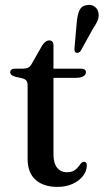

<svg xmlns="http://www.w3.org/2000/svg" viewBox="-20 -743 417 772"><path d="M70 -428 41.5 -434.5Q30 -438 25.5 -442.2Q21 -446.5 21 -452Q21 -459.5 26.2 -463.2Q31.5 -467 40 -467H73Q85.5 -467 93.2 -471Q101 -475 107 -485.5L149.5 -560Q156.5 -570.5 163.5 -575.5Q170.5 -580.5 178 -580.5Q186 -580.5 190.5 -575.5Q195 -570.5 195 -561V-122Q195 -87 209.5 -68.8Q224 -50.5 249 -50.5Q266.5 -50.5 276.8 -56.5Q287 -62.5 293 -70.2Q299 -78 304.2 -84.5Q309.5 -91 317 -92.5Q322.5 -93 326 -89Q329.5 -85 329 -76.5Q328.5 -54.5 313.2 -35Q298 -15.5 271.5 -3.5Q245 8.5 210.5 8.5Q155.5 8.5 123.2 -19.8Q91 -48 91 -105.5V-400.5Q91 -412 86.5 -418.2Q82 -424.5 70 -428ZM149.5 -430V-467H305.5Q315 -467 320.2 -463.5Q325.5 -460 325.5 -452.5Q325.5 -443 315.5 -436.5Q305.5 -430 284.5 -430ZM288.5 -652Q291 -682 299 -700.5Q307 -719 328.5 -722.5Q346.5 -726 359.8 -716.8Q373 -707.5 375.5 -693Q379 -677 372.8 -661.2Q366.5 -645.5 354 -628L304 -537.5Q300.5 -533.5 295.8 -531.5Q291 -529.5 286 -531Q281 -533.5 280 -538.2Q279 -543 279.5 -549Z"/></svg>

Font: Fraunces 28pt
Style: Regular
Weight: 400
Version: Version 1.000;[b76b70a41]